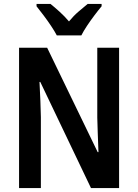

<svg xmlns="http://www.w3.org/2000/svg" viewBox="-20 -957 703 977"><path d="M586 0H443L185 -540H181Q184 -485 185.5 -443Q187 -401 188 -361V0H77V-714H220L477 -183H481Q479 -237 477.5 -277.5Q476 -318 475 -358V-714H586ZM269 -777Q258 -798 240 -825Q222 -852 202 -878.5Q182 -905 166 -925V-937H237Q257 -921 282.5 -898Q308 -875 331 -848Q355 -877 379 -897.5Q403 -918 426 -937H497V-925Q481 -906 461 -879.5Q441 -853 423 -826Q405 -799 394 -777Z"/></svg>

Font: Noto Sans Gurmukhi Condensed SemiBold
Style: Regular
Weight: 600
Width: 3
Designer: Jelle Bosma - Monotype Design Team
Foundry: Monotype Imaging Inc.
Version: Version 2.004; ttfautohint (v1.8.4.7-5d5b)